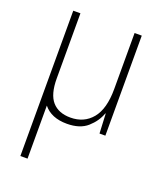

<svg xmlns="http://www.w3.org/2000/svg" viewBox="-141 -623 813 956"><g transform="rotate(20 265.0 -145.0)"><path d="M243 10Q160 10 119 -41V240H81V-530H119V-185Q119 -101 152.5 -63Q186 -25 249 -25Q321 -25 363.5 -76.5Q406 -128 406 -233V-530H444V0H413L408 -104H406Q390 -59 351 -24.5Q312 10 243 10Z"/></g></svg>

Font: Noto Sans Mono Condensed ExtraLight
Style: Regular
Weight: 200
Width: 3
Designer: Monotype Design Team
Foundry: Monotype Imaging Inc.
Version: Version 2.014; ttfautohint (v1.8.4.7-5d5b)